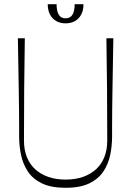

<svg xmlns="http://www.w3.org/2000/svg" viewBox="-20 -882 624 913"><path d="M292 11Q223 11 179.5 -10Q136 -31 112.5 -66.5Q89 -102 80 -145.5Q71 -189 71 -233Q71 -245 71 -279Q71 -313 70.5 -361.5Q70 -410 69 -467.5Q68 -525 67 -585Q66 -645 65 -700H98Q96 -579 95 -457.5Q94 -336 94 -214Q94 -169 108 -134.5Q122 -100 148 -76.5Q174 -53 210.5 -40.5Q247 -28 292 -28Q337 -28 373.5 -40.5Q410 -53 436 -76.5Q462 -100 476 -134.5Q490 -169 490 -214Q490 -336 489 -457.5Q488 -579 486 -700H519Q518 -645 517 -585Q516 -525 515 -467.5Q514 -410 513.5 -361.5Q513 -313 513 -279Q513 -245 513 -233Q513 -190 504.5 -147Q496 -104 472.5 -68Q449 -32 405.5 -10.5Q362 11 292 11ZM292 -771Q267 -771 248 -781.5Q229 -792 218 -812.5Q207 -833 207 -862H249Q249 -829 259.5 -812Q270 -795 292 -795Q314 -795 324.5 -812Q335 -829 335 -862H377Q377 -833 366 -812.5Q355 -792 336 -781.5Q317 -771 292 -771Z"/></svg>

Font: Ojuju ExtraLight
Style: Regular
Weight: 200
Designer: Chisaokwu Joboson, Mirko Velimirovic
Foundry: Udi Foundry
Version: Version 1.000